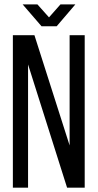

<svg xmlns="http://www.w3.org/2000/svg" viewBox="-20 -862 449 882"><path d="M84 -841.8H151.9L205.1 -782.2L257.8 -841.8H326.2L240.2 -741.2H170.9ZM108.9 -565.9V0H39.1V-700.2H138.2L299.8 -193.8V-700.2H369.1V0H288.1Z"/></svg>

Font: Bebas Neue Regular
Style: Regular
Weight: 400
Designer: Ryoichi Tsunekawa
Foundry: Ryoichi Tsunekawa
Version: Version 001.003